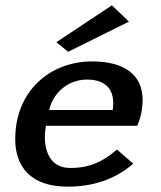

<svg xmlns="http://www.w3.org/2000/svg" viewBox="-20 -690 603 719"><path d="M37 -169C37 -69 92 9 233 9C325 9 408 -16 479 -77L418 -130C365 -84 315 -61 243 -61C170 -61 148 -121 148 -177C148 -192 150 -206 152 -219H494C498 -230 514 -262 514 -316C514 -406 451 -460 325 -460C167 -460 37 -349 37 -169ZM164 -278C177 -337 230 -392 306 -392C377 -392 404 -354 404 -304C404 -296 403 -287 402 -278ZM191 -532 235 -496 463 -609 399 -670Z"/></svg>

Font: KpSans
Style: BoldItalic
Weight: 700
Italic angle: -11°
Version: Version 0.66